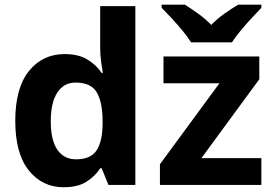

<svg xmlns="http://www.w3.org/2000/svg" viewBox="-20 -786 1161 816"><path d="M251 9.8Q159.7 9.8 102.3 -61.8Q44.9 -133.3 44.9 -272Q44.9 -412.1 103 -484.1Q161.1 -556.2 254.9 -556.2Q313.5 -556.2 351.6 -533Q389.6 -509.8 412.1 -476.1H417Q414.1 -491.7 409.9 -522.2Q405.8 -552.7 405.8 -585V-759.8H555.2V0H440.9L412.1 -70.8H405.8Q384.3 -37.1 347.4 -13.7Q310.5 9.8 251 9.8ZM303.2 -108.9Q364.3 -108.9 389.4 -145.3Q414.6 -181.6 416 -254.9V-271Q416 -350.6 391.6 -392.8Q367.2 -435.1 300.8 -435.1Q251.5 -435.1 223.6 -392.6Q195.8 -350.1 195.8 -270Q195.8 -189.9 223.9 -149.4Q252 -108.9 303.2 -108.9ZM1090.8 0H659.7V-87.9L912.6 -432.1H674.8V-545.9H1082V-449.2L835.9 -113.8H1090.8ZM792 -606Q778.3 -628.4 755.9 -655.5Q733.4 -682.6 709.5 -708.5Q685.5 -734.4 667 -752.9V-766.1H766.1Q792 -749.5 821.8 -728.3Q851.6 -707 877.9 -680.2Q903.8 -707 934.8 -728.8Q965.8 -750.5 992.2 -766.1H1090.8V-752.9Q1073.2 -734.9 1049.3 -709Q1025.4 -683.1 1002.7 -655.8Q980 -628.4 965.8 -606Z"/></svg>

Font: Open Sans
Style: Bold
Weight: 700
Designer: Monotype Design Team
Foundry: Monotype Imaging Inc.
Version: Version 3.000; ttfautohint (v1.8.4)